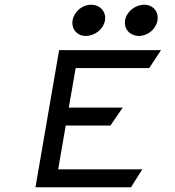

<svg xmlns="http://www.w3.org/2000/svg" viewBox="-20 -792 739 812"><path d="M568 -640C605 -640 640 -669 646 -706C652 -743 627 -772 590 -772C552 -772 515 -743 509 -706C503 -669 530 -640 568 -640ZM343 -640C381 -640 418 -669 424 -706C430 -743 403 -772 365 -772C328 -772 293 -743 287 -706C281 -669 306 -640 343 -640ZM300 -504H611L661 -580H230L130 0H534L582 -76H226L258 -261H447L499 -337H271Z"/></svg>

Font: Charger Monospace
Style: Regular
Weight: 400
Designer: Jasper
Foundry: Cannot Into Space Fonts
Version: Version 0.980